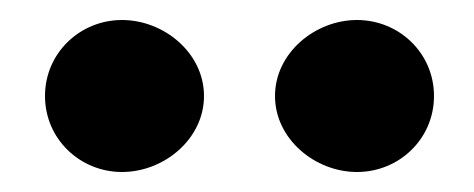

<svg xmlns="http://www.w3.org/2000/svg" viewBox="-20 -665 474 192"><path d="M102 -493C144 -493 184 -526 184 -569C184 -612 144 -645 102 -645C60 -645 25 -612 25 -569C25 -526 60 -493 102 -493ZM337 -493C379 -493 414 -526 414 -569C414 -612 379 -645 337 -645C295 -645 255 -612 255 -569C255 -526 295 -493 337 -493Z"/></svg>

Font: Charger Pro
Style: BlkExt
Weight: 900
Designer: Jasper
Foundry: Cannot Into Space Fonts
Version: Version 1.09